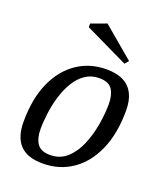

<svg xmlns="http://www.w3.org/2000/svg" viewBox="-133 -796 763 894"><g transform="rotate(20 248.5 -349.0)"><path d="M184 9Q107 9 70.5 -29.5Q34 -68 34 -143Q34 -258 70 -338.5Q106 -419 169.5 -462Q233 -505 314 -505Q366 -505 399 -488Q432 -471 448.5 -438Q465 -405 465 -355Q465 -241 429 -159.5Q393 -78 329.5 -34.5Q266 9 184 9ZM203 -40Q251 -40 285 -70.5Q319 -101 339.5 -149.5Q360 -198 369.5 -253Q379 -308 379 -357Q379 -401 361.5 -428Q344 -455 297 -455Q258 -455 228.5 -435Q199 -415 178.5 -381.5Q158 -348 145 -306.5Q132 -265 126 -221Q120 -177 120 -138Q120 -94 138 -67Q156 -40 203 -40ZM383 -558 169 -661V-679L245 -707L399 -577Z"/></g></svg>

Font: Manuale
Style: Italic
Weight: 400
Italic angle: -11°
Designer: Eduardo Tunni / Pablo Cosgaya
Foundry: Eduardo Tunni / Pablo Cosgaya
Version: Version 1.002